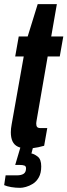

<svg xmlns="http://www.w3.org/2000/svg" viewBox="-27 -702 324 922"><path d="M105 11Q77 11 59 2.5Q41 -6 33 -23.5Q25 -41 25 -67Q25 -75 26 -85Q27 -95 29 -105L87 -431H46L63 -527H106L154 -682H246L219 -527H277L260 -431H202L149 -125Q148 -121 147.5 -115.5Q147 -110 147 -108Q147 -97 151.5 -92Q156 -87 167 -87H200L185 -2Q171 2 157 5Q143 8 130 9.5Q117 11 105 11ZM70 200Q48 200 27 196.5Q6 193 -7 187L0 140H55Q75 140 86.5 132.5Q98 125 98 106Q98 96 90 93Q82 90 67 90H46L81 -28H140L124 35Q137 37 154 50Q171 63 171 97Q171 129 159.5 149.5Q148 170 131 180.5Q114 191 97.5 195.5Q81 200 70 200Z"/></svg>

Font: Archivo ExtraCondensed
Style: Bold Italic
Weight: 700
Width: 2
Italic angle: -10°
Designer: Hector Gatti
Foundry: Omnibus-Type
Version: Version 2.001